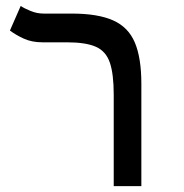

<svg xmlns="http://www.w3.org/2000/svg" viewBox="-20 -632 626 652"><path d="M460 -347.7V0H366.2V-310.1Q366.2 -380.9 353 -419.4Q339.8 -458 305.7 -473.1Q271.5 -488.3 207.5 -488.3H124.5Q88.4 -488.3 61 -500.7Q33.7 -513.2 13.7 -528.3L50.3 -611.8Q61.5 -604 83.3 -595Q105 -585.9 128.4 -585.9H223.1Q312.5 -585.9 364.3 -562.7Q416 -539.6 438 -487.3Q460 -435.1 460 -347.7Z"/></svg>

Font: CaskaydiaMono NF
Style: Regular
Weight: 400
Designer: Aaron Bell
Foundry: Saja Typeworks
Version: Version 2111.001; ttfautohint (v1.8.4);Nerd Fonts 3.1.1